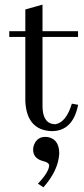

<svg xmlns="http://www.w3.org/2000/svg" viewBox="-20 -548 357 818"><path d="M19.5 -390.6H87.9V-115.2Q94.7 6.8 200.2 10.7Q290 10.7 312.5 -99.6Q312.5 -100.6 312.5 -101.6L286.1 -106.4Q261.7 -25.4 214.8 -18.6Q162.1 -20.5 161.1 -93.8V-390.6H312.5V-415H161.1V-528.3L87.9 -507.8V-415H19.5ZM232.4 106.4Q232.4 50.8 192.4 38.1Q182.6 35.2 172.9 35.2Q139.6 35.2 126 66.4Q121.1 77.1 121.1 88.9Q121.1 125 158.2 136.7Q162.1 137.7 165 138.7Q188.5 144.5 189.5 156.2Q188.5 185.5 141.6 234.4L165 250Q228.5 178.7 232.4 106.4Z"/></svg>

Font: Abhaya Libre
Style: Regular
Weight: 400
Designer: Pushpananda Ekanayake, Sol Matas, Pathum Egodawatta
Foundry: Mooniak
Version: Version 1.050 ; ttfautohint (v1.6)